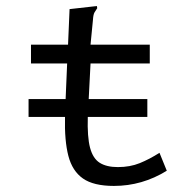

<svg xmlns="http://www.w3.org/2000/svg" viewBox="-20 -604 640 632"><path d="M74 -219V-278H196L201 -395H82V-457H204L209 -574L289 -583L299 -584L300 -577Q295 -570 291 -563Q287 -556 286 -539L278 -457H473V-395H278L272 -278H465V-219H269Q267 -153 276.5 -117.5Q286 -82 308.5 -68Q331 -54 368 -54Q408 -54 440 -67Q472 -80 505 -101L529 -42Q448 8 355 8Q288 8 253 -16.5Q218 -41 205 -91Q192 -141 194 -219Z"/></svg>

Font: Inconsolata Expanded
Style: Regular
Weight: 400
Width: 7
Monospace: yes
Designer: Raph Levien, Cyreal, Brenton Simpson
Foundry: Raph Levien, Cyreal, Google
Version: Version 3.000; ttfautohint (v1.8.2.53-6de2)